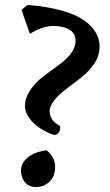

<svg xmlns="http://www.w3.org/2000/svg" viewBox="-20 -729 445 777"><path d="M224 -219Q224 -183 198 -183Q140 -204 110.5 -236.5Q81 -269 81 -300.5Q81 -332 102 -363.5Q123 -395 153 -418Q183 -441 214 -463Q286 -515 286 -563Q286 -594 261 -609Q236 -624 194.5 -624Q153 -624 101 -592L67 -689L91 -709Q291 -693 354 -616Q383 -581 383 -542.5Q383 -504 362 -472.5Q341 -441 311.5 -417.5Q282 -394 252 -372Q181 -319 181 -279.5Q181 -240 224 -219ZM168 -121Q119 -114 92 -91.5Q65 -69 65 -39.5Q65 -10 81 9Q97 28 126 28Q155 28 179 7.5Q203 -13 203 -53.5Q203 -94 168 -121Z"/></svg>

Font: Julee
Style: Regular
Weight: 400
Version: Version 1.001